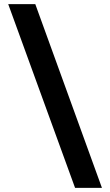

<svg xmlns="http://www.w3.org/2000/svg" viewBox="-20 -776 537 936"><path d="M346 140 20 -756H152L477 140Z"/></svg>

Font: Madhuban Bold
Style: Regular
Weight: 700
Designer: jaikishan Patel
Foundry: MagicType
Version: Version 1.000